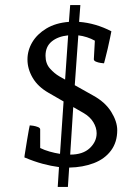

<svg xmlns="http://www.w3.org/2000/svg" viewBox="-20 -647 550 755"><path d="M247 88H207L212 10Q181 6 147.5 -3Q114 -12 76 -28Q76 -33 79.5 -53Q83 -73 86.5 -96.5Q90 -120 93.5 -137Q97 -154 97 -154Q101 -154 110.5 -152.5Q120 -151 129 -147.5Q138 -144 138 -138V-65Q154 -57 175 -51Q196 -45 216 -42L230 -248L171 -282Q129 -306 108.5 -341Q88 -376 88 -413Q88 -449 107 -481Q126 -513 162.5 -535Q199 -557 251 -561L256 -627H296L291 -561Q356 -556 418 -524Q417 -519 413 -499Q409 -479 403.5 -455.5Q398 -432 393.5 -415Q389 -398 389 -398Q386 -398 376 -399.5Q366 -401 357.5 -404.5Q349 -408 349 -414L353 -487Q339 -495 322 -500.5Q305 -506 288 -508L274 -312L347 -271Q394 -245 417.5 -207Q441 -169 441 -135Q441 -88 416.5 -55Q392 -22 349 -5.5Q306 11 252 12ZM159 -428Q159 -397 176.5 -377.5Q194 -358 213 -347L236 -334L248 -508Q208 -504 183.5 -484Q159 -464 159 -428ZM308 -203 268 -226 256 -39Q306 -39 333 -64.5Q360 -90 360 -123Q360 -145 347 -166.5Q334 -188 308 -203Z"/></svg>

Font: Mate SC
Style: Regular
Weight: 400
Designer: Eduardo Rodriguez Tunni
Foundry: Eduardo Rodriguez Tunni
Version: Version 1.003; ttfautohint (v1.8.4.7-5d5b);gftools[0.9.24]